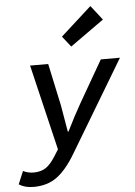

<svg xmlns="http://www.w3.org/2000/svg" viewBox="-110 -848 774 1098"><g transform="rotate(-5 277.0 -299.0)"><path d="M38 202Q-12 202 -46 180L-15 106Q13 120 45 120Q87 120 115 101.5Q143 83 171 38L195 0L78 -491H182L234 -248Q238 -225 260 -96H264Q309 -187 344 -248L484 -491H594L280 33Q227 122 172 162Q117 202 38 202ZM322 -579 274 -640 451 -800 516 -717Z"/></g></svg>

Font: TypoPRO Source Code Pro
Style: Italic
Weight: 600
Italic angle: -11°
Monospace: yes
Designer: Paul D. Hunt, Teo Tuominen
Foundry: Adobe Systems Incorporated
Version: Version 1.030;PS 1.0;hotconv 1.0.84;makeotf.lib2.5.63406